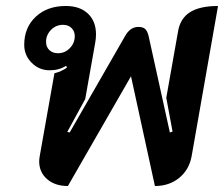

<svg xmlns="http://www.w3.org/2000/svg" viewBox="-20 -613 749 642"><path d="M111 -74Q111 -80 113 -92L162 -368Q186 -374 204 -387L201 -393Q178 -378 146 -378Q111 -378 86 -403Q61 -428 61 -463Q61 -521 99.5 -557Q138 -593 200 -593Q247 -593 274 -567.5Q301 -542 301 -498Q301 -483 298 -468L265 -282L205 -172L213 -170L398 -492Q415 -523 443 -523Q458 -523 465.5 -516Q473 -509 477 -492L548 -170L557 -173L536 -286L575 -506Q582 -551 615 -572Q648 -593 709 -593L621 -92Q613 -46 579.5 -18.5Q546 9 498 9L418 -358L207 9Q164 9 137.5 -14Q111 -37 111 -74ZM230 -492Q230 -509 219 -519.5Q208 -530 191 -530Q167 -530 150.5 -513Q134 -496 134 -473Q134 -456 145 -445.5Q156 -435 174 -435Q197 -435 213.5 -452Q230 -469 230 -492Z"/></svg>

Font: K2D
Style: Bold Italic
Weight: 700
Italic angle: -10°
Designer: Katatrad Aksorn Co.,Ltd.
Foundry: Cadson Demak Co.,Ltd.
Version: Version 1.000; ttfautohint (v1.6)